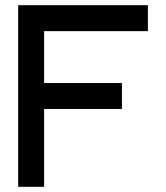

<svg xmlns="http://www.w3.org/2000/svg" viewBox="-20 -720 640 740"><path d="M50 0V-700H550V-600H150V-400H450V-300H150V0Z"/></svg>

Font: Matrix Sans
Style: Regular
Weight: 400
Designer: Brad Neil
Version: Version 1.100